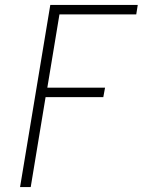

<svg xmlns="http://www.w3.org/2000/svg" viewBox="-20 -540 640 775"><path d="M61 215 183 -520H536L530 -482H220L171 -186H404L397 -148H164L104 215Z"/></svg>

Font: Iosevka Etoile Extralight
Style: Italic
Weight: 200
Italic angle: -9°
Designer: Belleve Invis
Foundry: Belleve Invis
Version: Version 22.1.2; ttfautohint (v1.8.4)